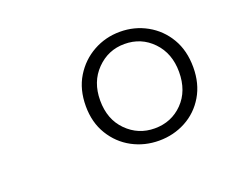

<svg xmlns="http://www.w3.org/2000/svg" viewBox="-56 -767 467 398"><g transform="rotate(-20 177.5 -568.0)"><path d="M237 -475Q274 -475 299 -500.5Q324 -526 324 -568Q324 -609 299 -635Q274 -661 237 -661Q201 -661 175.5 -635Q150 -609 150 -568Q150 -526 175.5 -500.5Q201 -475 237 -475ZM237 -448Q205 -448 178 -462.5Q151 -477 134.5 -504Q118 -531 118 -567Q118 -604 134.5 -631Q151 -658 178 -673Q205 -688 237 -688Q269 -688 296 -673Q323 -658 339 -631Q355 -604 355 -567Q355 -531 339 -504Q323 -477 296 -462.5Q269 -448 237 -448Z"/></g></svg>

Font: Source Serif 4 Light
Style: Italic
Weight: 300
Italic angle: -12°
Designer: Frank Grießhammer
Foundry: Adobe Systems Incorporated
Version: Version 4.004;hotconv 1.0.116;makeotfexe 2.5.65601